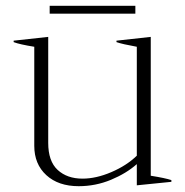

<svg xmlns="http://www.w3.org/2000/svg" viewBox="-20 -631 637 661"><path d="M446 -584H151V-611H446ZM570 -11V-5L451 7V-66Q415 -34 362 -12Q309 10 251 10Q181 10 139.5 -28Q98 -66 98 -129V-470Q48 -478 27 -486V-491L146 -504V-139Q146 -76 178.5 -46Q211 -16 264 -16Q311 -16 363.5 -38.5Q416 -61 451 -95V-470Q401 -479 381 -486V-491L499 -504V-26Q549 -18 570 -11Z"/></svg>

Font: Trirong ExtraLight
Style: Regular
Weight: 275
Designer: Katatrad Team
Foundry: CadsonDemak
Version: Version 1.001